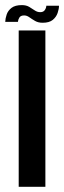

<svg xmlns="http://www.w3.org/2000/svg" viewBox="-47 -714 246 734"><path d="M24.5 0V-597.5H126.5V0ZM116 -627Q99 -627 87 -634Q75 -641 65.2 -648Q55.5 -655 45.5 -655Q32 -655 27 -646.8Q22 -638.5 21.5 -630.5H-27Q-26.5 -643.5 -21.5 -658.5Q-16.5 -673.5 -2.8 -684Q11 -694.5 36.5 -694.5Q53 -694.5 64.5 -687.8Q76 -681 85.8 -674.2Q95.5 -667.5 107 -667.5Q119 -667.5 124.5 -675.8Q130 -684 130 -692H178.5Q178.5 -679.5 173.2 -664.2Q168 -649 154.8 -638Q141.5 -627 116 -627Z"/></svg>

Font: Anybody Condensed Medium
Style: Regular
Weight: 500
Width: 3
Designer: Tyler Finck
Foundry: Etcetera Type Company
Version: Version 1.010; ttfautohint (v1.8.3) -l 8 -r 50 -G 200 -x 14 